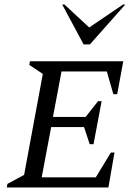

<svg xmlns="http://www.w3.org/2000/svg" viewBox="-20 -832 602 852"><path d="M10 0 13 -16 87 -56 170 -504 110 -544 113 -560H527L500 -414H483L454 -515H253L215 -313H360L415 -383H431L395 -192H378L353 -268H207L165 -45H405L472 -155H488L461 0ZM351 -635 256 -812H266L376 -710L526 -812H536L379 -635Z"/></svg>

Font: Spectral SC
Style: Italic
Weight: 400
Italic angle: -10°
Designer: Jean-Baptiste Levee
Foundry: Production Type
Version: Version 2.001